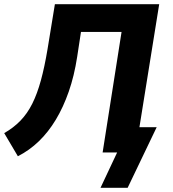

<svg xmlns="http://www.w3.org/2000/svg" viewBox="-28 -725 822 913"><path d="M450 168 529 0H460L550 -573H357L339 -455Q325 -364 299 -289.5Q273 -215 237.5 -156Q202 -97 157 -53.5Q112 -10 57 18L-8 -92Q36 -117 69 -151Q102 -185 125.5 -232Q149 -279 166.5 -343Q184 -407 198 -491L233 -705H729L635 -120H717L579 168Z"/></svg>

Font: Nunito Sans 7pt SemiCondensed ExtraBold
Style: Italic
Weight: 800
Width: 4
Italic angle: -9°
Designer: Vernon Adams
Foundry: Vernon Adams
Version: Version 3.101;gftools[0.9.27]